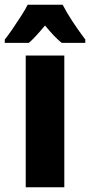

<svg xmlns="http://www.w3.org/2000/svg" viewBox="-57 -786 378 806"><path d="M213 0H51V-553H213ZM206 -766Q240 -701 301 -620V-606H202Q172 -630 132 -679Q88 -626 64 -606H-37V-620Q-23 -637 -4 -665Q15 -693 33 -721Q51 -749 59 -766Z"/></svg>

Font: Noto Sans Thai Looped ExtraCondensed Black
Style: Regular
Weight: 900
Width: 2
Designer: Sasikarn Vongin, Ben Mitchell
Foundry: The Fontpad Ltd
Version: Version 1.001; ttfautohint (v1.8.4.7-5d5b)